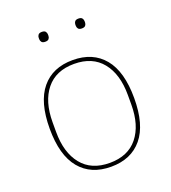

<svg xmlns="http://www.w3.org/2000/svg" viewBox="-130 -788 799 897"><g transform="rotate(-20 270.0 -339.5)"><path d="M270 12Q170 12 115 -54.5Q60 -121 60 -253Q60 -385 115 -451.5Q170 -518 270 -518Q370 -518 425 -451.5Q480 -385 480 -253Q480 -121 425 -54.5Q370 12 270 12ZM270 -7Q361 -7 409 -66.5Q457 -126 457 -229V-277Q457 -380 409 -439.5Q361 -499 270 -499Q179 -499 131 -439.5Q83 -380 83 -277V-229Q83 -126 131 -66.5Q179 -7 270 -7ZM180 -642Q167 -642 162 -648.5Q157 -655 157 -663V-670Q157 -678 162 -684.5Q167 -691 180 -691Q193 -691 198 -684.5Q203 -678 203 -670V-663Q203 -655 198 -648.5Q193 -642 180 -642ZM362 -642Q349 -642 344 -648.5Q339 -655 339 -663V-670Q339 -678 344 -684.5Q349 -691 362 -691Q375 -691 380 -684.5Q385 -678 385 -670V-663Q385 -655 380 -648.5Q375 -642 362 -642Z"/></g></svg>

Font: IBM Plex Sans Hebrew Thin
Style: Regular
Weight: 100
Designer: Mike Abbink, Paul van der Laan, Pieter van Rosmalen, Yanek Iontef
Foundry: Bold Monday
Version: Version 1.2